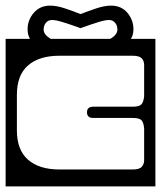

<svg xmlns="http://www.w3.org/2000/svg" viewBox="-40 -642 572 682"><path d="M434 -538Q434 -518 425 -504H512V20H-20V-504H66.5Q58 -518 58 -538Q58 -571 80 -596.5Q102 -622 138 -622Q161.5 -622 190.8 -612.2Q220 -602.5 246 -592Q273 -602.5 302 -612.2Q331 -622 355 -622Q391 -622 412.5 -596.5Q434 -571 434 -538ZM115 -537Q115 -518.5 140.5 -504H351.5Q377 -518.5 377 -537Q377 -551.5 368.8 -561.2Q360.5 -571 347 -571Q333.5 -571 308.5 -563.2Q283.5 -555.5 246 -542Q208.5 -555.5 183.5 -563.2Q158.5 -571 145 -571Q131.5 -571 123.2 -561.2Q115 -551.5 115 -537ZM269 -243Q269 -263 291 -263H431Q455 -263 462.5 -271.5Q470 -280 472 -300V-411Q472 -425.5 463.5 -434.8Q455 -444 431 -444H171Q99 -444 59.5 -409.5Q20 -375 20 -305V-179Q20 -109.5 59.5 -74.8Q99 -40 171 -40H431Q455 -40 463.5 -49.5Q472 -59 472 -73V-186Q470 -207 462.5 -215Q455 -223 431 -223H291Q269 -223 269 -243Z"/></svg>

Font: Honk Rounded
Style: Regular
Weight: 400
Designer: Noopur Datye & Yesha Goshar
Foundry: Ek Type
Version: Version 1.000